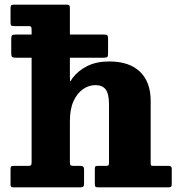

<svg xmlns="http://www.w3.org/2000/svg" viewBox="-20 -800 754 820"><path d="M47.5 -652.5H115V-672.5Q115 -681.5 113 -685Q111 -688.5 102 -688.5H40.5Q30.5 -688.5 27.8 -691.5Q25 -694.5 25 -704V-763.5Q25 -773 27.2 -776.5Q29.5 -780 39 -780H267.5Q278.5 -780 278.5 -767.5V-652.5H422Q435.5 -652.5 438.5 -649Q441.5 -645.5 441.5 -634.5V-573Q441.5 -561 438.8 -557.2Q436 -553.5 421 -553.5H278.5V-469Q278.5 -448.5 281 -453.2Q283.5 -458 290 -467Q313 -497.5 352 -517.5Q391 -537.5 446.5 -537.5Q532.5 -537.5 578 -493.5Q623.5 -449.5 623.5 -369V-105Q623.5 -95.5 625.2 -93.5Q627 -91.5 637 -91.5H700.5Q713.5 -91.5 713.5 -80V-13.5Q713.5 -5 710.5 -2.5Q707.5 0 699.5 0H398Q389 0 387 -3.5Q385 -7 385 -16.5V-78Q385 -85 386.8 -88.2Q388.5 -91.5 395.5 -91.5H431Q440 -91.5 442.8 -93.8Q445.5 -96 445.5 -104.5V-354.5Q445.5 -399 431.5 -417.8Q417.5 -436.5 387 -436.5Q360 -436.5 335 -419.5Q310 -402.5 294.2 -368.5Q278.5 -334.5 278.5 -283V-106Q278.5 -96.5 282 -94Q285.5 -91.5 295.5 -91.5H324.5Q339 -91.5 339 -77.5V-16Q339 -6 335.5 -3Q332 0 322.5 0H35Q25 0 25 -12V-76Q25 -85 27 -88.2Q29 -91.5 38 -91.5H100.5Q110 -91.5 112.5 -94.8Q115 -98 115 -107.5V-553.5H51Q35.5 -553.5 31.8 -556.8Q28 -560 28 -572V-633.5Q28 -644.5 31 -648.5Q34 -652.5 47.5 -652.5Z"/></svg>

Font: Besley* Heavy
Style: Regular
Weight: 800
Designer: Owen Earl
Foundry: indestructible type*
Version: Version 3.000; ttfautohint (v1.8.3)